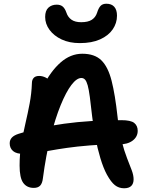

<svg xmlns="http://www.w3.org/2000/svg" viewBox="-20 -999 793 1029"><path d="M645 10Q617 10 596 -6.5Q575 -23 553 -63Q534 -98 518 -151Q502 -204 491 -263Q480 -322 474 -374Q467 -438 461.5 -479Q456 -520 450 -541.5Q444 -563 436 -572Q428 -581 416 -581Q391 -581 362.5 -543.5Q334 -506 305 -435Q276 -364 251 -265Q226 -166 210 -44Q207 -17 195.5 -4.5Q184 8 161 8Q124 8 104.5 -19Q85 -46 85 -112Q85 -173 94.5 -229Q104 -285 116.5 -338.5Q129 -392 139 -445Q149 -498 151 -553Q151 -571 160.5 -581.5Q170 -592 190 -592Q208 -592 226.5 -582.5Q245 -573 260 -550L209 -533Q251 -617 304.5 -664Q358 -711 421 -711Q487 -711 523 -676Q559 -641 578 -566.5Q597 -492 610 -373Q618 -297 632 -243Q646 -189 661 -151Q676 -113 686 -86.5Q696 -60 696 -38Q696 -15 683.5 -2.5Q671 10 645 10ZM108 -174Q68 -174 50 -189.5Q32 -205 32 -231Q32 -249 43.5 -261.5Q55 -274 80 -282Q186 -317 324 -336Q462 -355 630 -355Q681 -355 699.5 -340Q718 -325 718 -298Q718 -266 691 -245.5Q664 -225 617 -225Q528 -225 460 -219.5Q392 -214 339.5 -206.5Q287 -199 246 -191.5Q205 -184 171.5 -179Q138 -174 108 -174ZM408 -768Q352 -768 310.5 -787.5Q269 -807 245.5 -839Q222 -871 222 -908Q222 -942 239.5 -958Q257 -974 284 -974Q304 -974 316 -964Q328 -954 336 -931Q344 -907 363 -893.5Q382 -880 415 -880Q452 -880 472 -893Q492 -906 500 -930Q508 -956 519 -967.5Q530 -979 550 -979Q578 -979 592.5 -962.5Q607 -946 607 -915Q607 -875 584 -841.5Q561 -808 516.5 -788Q472 -768 408 -768Z"/></svg>

Font: Shantell Sans SemiBold
Style: Regular
Weight: 600
Designer: Stephen Nixon, Anya Danilova, Shantell Martin
Foundry: Arrow Type
Version: Version 1.011;[c5ecc13dd]